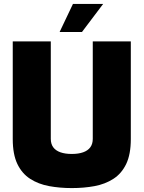

<svg xmlns="http://www.w3.org/2000/svg" viewBox="-20 -954 732 979"><path d="M346 5Q285 5 230.5 -5Q176 -15 134 -42Q92 -69 68.5 -118Q45 -167 45 -245V-743H239V-246Q239 -220 251.5 -203Q264 -186 288 -177.5Q312 -169 346 -169Q380 -169 404 -177.5Q428 -186 440.5 -203Q453 -220 453 -246V-743H647V-245Q647 -167 623.5 -118Q600 -69 558 -42Q516 -15 462 -5Q408 5 346 5ZM284 -791 352 -934H506L398 -791Z"/></svg>

Font: Exo Thin Black
Style: Regular
Weight: 900
Version: Version 2.000